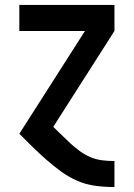

<svg xmlns="http://www.w3.org/2000/svg" viewBox="-20 -540 540 775"><path d="M441 215Q403 215 365 210Q327 205 292.5 190Q258 175 227 152.5Q196 130 167.5 105Q139 80 112 53.5Q85 27 58 0L323 -415H58V-520H442V-415L195 -28Q213 -11 230 6Q247 23 265 39.5Q283 56 303 70.5Q323 85 345.5 94.5Q368 104 392.5 107Q417 110 441 110H442V215Z"/></svg>

Font: Iosevka Extrabold
Style: Regular
Weight: 800
Monospace: yes
Designer: Belleve Invis
Foundry: Belleve Invis
Version: Version 32.5.0; ttfautohint (v1.8.4)